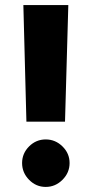

<svg xmlns="http://www.w3.org/2000/svg" viewBox="-20 -720 360 756"><path d="M72 -700H249L236 -241H84ZM160 -171Q198 -171 226 -143.5Q254 -116 254 -78Q254 -40 226 -12Q198 16 160 16Q122 16 94.5 -12Q67 -40 67 -78Q67 -116 94.5 -143.5Q122 -171 160 -171Z"/></svg>

Font: Oak Sans ExtraBold
Style: Regular
Weight: 800
Designer: Erik Kennedy, Walven
Foundry: Erik Kennedy, Walven
Version: Version 1.000